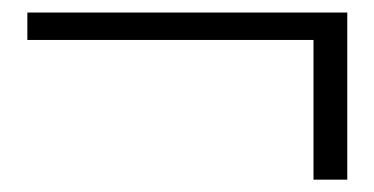

<svg xmlns="http://www.w3.org/2000/svg" viewBox="-20 -421 600 308"><path d="M482.9 -132.8V-356.9H23.9V-400.9H537.1V-132.8Z"/></svg>

Font: Linux Biolinum G
Style: Regular
Weight: 400
Designer: Philipp H. Poll
Foundry: Philipp H. Poll
Version: Version 1.1.0 ; ttfautohint (v1.6)